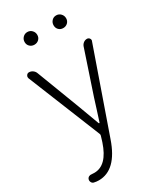

<svg xmlns="http://www.w3.org/2000/svg" viewBox="-242 -828 972 1155"><g transform="rotate(-30 244.5 -251.0)"><path d="M85 243.2Q68.4 243.2 51.8 239.3Q42 237.3 36.6 227.5Q31.2 217.8 34.2 207Q37.1 197.3 45.9 192.4Q54.7 187.5 65.4 189.5Q75.2 190.4 84 190.4Q171.9 190.4 216.8 55.7L228.5 17.6Q231.4 10.7 228.5 3.9L24.4 -501Q23.4 -504.9 23.4 -508.8Q23.4 -515.6 27.3 -520.5Q33.2 -530.3 44.9 -530.3Q58.6 -530.3 70.3 -522Q82 -513.7 86.9 -501L200.2 -204.1Q247.1 -77.1 254.9 -56.6Q255.9 -53.7 258.3 -53.7Q260.7 -53.7 261.7 -56.6Q270.5 -83 286.6 -134.3Q302.7 -185.5 308.6 -204.1L408.2 -502Q413.1 -514.6 423.8 -522.5Q434.6 -530.3 447.3 -530.3Q458 -530.3 464.8 -521.5Q468.8 -515.6 468.8 -509.8Q468.8 -505.9 466.8 -502L268.6 64.5Q207 243.2 85 243.2ZM113.3 -700.2Q113.3 -718.8 126 -731.9Q138.7 -745.1 157.2 -745.1Q175.8 -745.1 188.5 -731.9Q201.2 -718.8 201.2 -700.2Q201.2 -681.6 188.5 -669.4Q175.8 -657.2 157.2 -657.2Q138.7 -657.2 126 -669.4Q113.3 -681.6 113.3 -700.2ZM357.4 -657.2Q338.9 -657.2 326.7 -669.4Q314.5 -681.6 314.5 -700.2Q314.5 -718.8 326.7 -731.9Q338.9 -745.1 357.4 -745.1Q376 -745.1 388.7 -731.9Q401.4 -718.8 401.4 -700.2Q401.4 -681.6 388.7 -669.4Q376 -657.2 357.4 -657.2Z"/></g></svg>

Font: irohamaru Light
Style: Regular
Weight: 200
Designer: [Source Han Sans]
Ryoko NISHIZUKA  (kana & ideographs); Paul D. Hunt (Latin, Greek & Cyrillic); Wenlong ZHANG  (bopomofo
Version: Version 1.01